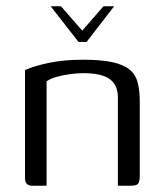

<svg xmlns="http://www.w3.org/2000/svg" viewBox="-20 -594 521 614"><path d="M142 -574H175L243 -496L311 -574H345L257 -460H231ZM83 0Q60 0 60 -24V-370Q89 -383 136.5 -393Q184 -403 246 -403Q304 -403 340 -395Q376 -387 395 -371Q414 -355 420.5 -329.5Q427 -304 427 -268V-30Q427 -19 424.5 -12Q422 -5 415.5 -2.5Q409 0 396 0H357V-282Q357 -322 331 -341Q305 -360 246 -360Q227 -360 204.5 -357Q182 -354 162 -348.5Q142 -343 129 -334V0Z"/></svg>

Font: Genos Thin
Style: Regular
Weight: 400
Version: Version 1.010